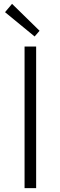

<svg xmlns="http://www.w3.org/2000/svg" viewBox="-20 -968 311 988"><path d="M106.4 0V-728.5H166V0ZM158.2 -780.3 5.9 -905.3 42 -948.2 183.6 -809.6Z"/></svg>

Font: Gen Shin Gothic Light
Style: Regular
Weight: 200
Designer: [Source Han Sans]
Ryoko NISHIZUKA  (kana & ideographs); Paul D. Hunt (Latin, Greek & Cyrillic); Wenlong ZHANG  (bopomofo
Version: Version 1.002.20150607